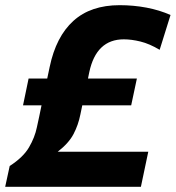

<svg xmlns="http://www.w3.org/2000/svg" viewBox="-23 -722 679 742"><path d="M-3 0 14.5 -80.5Q67 -114.5 89.2 -152.8Q111.5 -191 119.5 -230Q123.5 -250 128.5 -271.5Q133 -293 137.5 -315H66L87.5 -418.5H159.5Q165 -444.5 169 -463.5Q193.5 -580.5 260.5 -641.2Q327.5 -702 439.5 -702Q493 -702 543.2 -692.5Q593.5 -683 636 -664L594 -529.5Q554.5 -553 519.8 -561.5Q485 -570 455.5 -570Q349 -570 322 -443L317 -418.5H506L484 -315H295L287.5 -279Q279.5 -239 261.2 -204Q243 -169 200 -135.5H550L521.5 0Z"/></svg>

Font: Heraclito
Style: Bold Italic
Weight: 700
Italic angle: -12°
Designer: Kostas Bartsokas (font) & Cristiano Sobral (main changes)
Foundry: Kostas Bartsokas (font) & Cristiano Sobral (main changes)
Version: Version 1.00;July 8, 2020;FontCreator 13.0.0.2655 64-bit